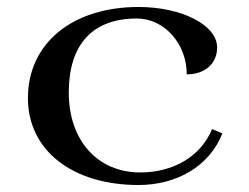

<svg xmlns="http://www.w3.org/2000/svg" viewBox="-20 -525 712 550"><path d="M60 -244C60 -94.6 186.8 5 377 5C485.5 5 579.9 -48.2 617 -143L587.5 -155.3C554.5 -75.2 474.1 -31 382 -31C259.3 -31 177 -122.6 177 -260C177 -397.8 245.2 -472 372 -472C450.3 -472 515 -400.1 515 -312C567.2 -312 602 -342.8 602 -389C602 -453 501.2 -505 377 -505C186.8 -505 60 -400.6 60 -244Z"/></svg>

Font: Prida01
Style: Bold
Weight: 700
Designer: gluk
Foundry: gluk
Version: Version 00.072